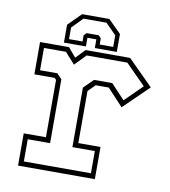

<svg xmlns="http://www.w3.org/2000/svg" viewBox="-79 -758 731 826"><g transform="rotate(10 287.0 -345.0)"><path d="M55 0V-141H152V-391.5L144.5 -399H56V-540H182.5L216.5 -500L255 -540H449.5L559 -430.5L450 -324.5L381 -398.5H324L293.5 -368V-140.5H390.5V0ZM76.5 -22H369.5V-119H271.5V-379L313 -420H392.5L453 -355.5L528.5 -430L441 -518H263.5L216.5 -469.5L173 -518H77V-420.5H152.5L174 -398V-119H76.5ZM332.5 -689.5 388.5 -633.5V-555.5H292.5V-593.5H253.5V-555.5H157.5V-633.5L213.5 -689.5ZM323 -671.5H222.5L176.5 -624.5V-574H235.5V-601L246.5 -612.5H299.5L310.5 -601V-574H369.5V-624.5Z"/></g></svg>

Font: Tourney ExtraLight
Style: Regular
Weight: 250
Designer: Tyler Finck
Foundry: Etcetera Type Co
Version: Version 1.015